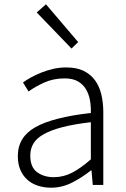

<svg xmlns="http://www.w3.org/2000/svg" viewBox="-20 -861 587 894"><path d="M218 13Q186 13 157.5 4Q129 -5 108 -23.5Q87 -42 75 -69.5Q63 -97 63 -134Q63 -223 145 -269Q227 -315 403 -335Q404 -365 399 -393.5Q394 -422 380.5 -445Q367 -468 343 -482Q319 -496 281 -496Q228 -496 184.5 -476Q141 -456 113 -435L87 -477Q102 -488 123.5 -500Q145 -512 171 -522.5Q197 -533 226.5 -540Q256 -547 289 -547Q337 -547 369.5 -531Q402 -515 422.5 -487Q443 -459 452 -420.5Q461 -382 461 -338V0H412L406 -68H404Q363 -35 316 -11Q269 13 218 13ZM230 -36Q275 -36 315 -56.5Q355 -77 403 -119V-292Q325 -283 271 -269Q217 -255 183.5 -236Q150 -217 135.5 -192.5Q121 -168 121 -137Q121 -82 153 -59Q185 -36 230 -36ZM151 -803 194 -841 344 -665 313 -635Z"/></svg>

Font: Kinto Sans Light
Style: Regular
Weight: 300
Designer: Authors: Ryoko NISHIZUKA  (kana & ideographs); Paul D. Hunt (Latin, Greek & Cyrillic); Wenlong ZHANG  (bopomofo); Sandol
Foundry: Adobe Systems Incorporated, ookami Inc.
Version: Version 0.001